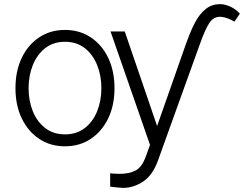

<svg xmlns="http://www.w3.org/2000/svg" viewBox="-20 -698 1183 931"><path d="M295.1 11.4Q224.4 11.4 170.3 -24.5Q116.1 -60.4 85.6 -123.8Q55 -187.1 55 -270.2Q55 -354 85.6 -417.6Q116.1 -481.2 170.3 -517Q224.4 -552.9 295.1 -552.9Q365.8 -552.9 419.9 -517Q474.1 -481.2 504.6 -417.6Q535.2 -354 535.2 -270.2Q535.2 -187.1 504.6 -123.8Q474.1 -60.4 419.9 -24.5Q365.8 11.4 295.1 11.4ZM295.1 -46.5Q351.9 -46.5 391.2 -77.1Q430.4 -107.6 451 -158.4Q471.6 -209.2 471.6 -270.2Q471.6 -331.3 451 -382.5Q430.4 -433.6 391.2 -464.5Q351.9 -495.4 295.1 -495.4Q238.6 -495.4 199.2 -464.5Q159.8 -433.6 139.2 -382.5Q118.6 -331.3 118.6 -270.2Q118.6 -209.2 139.2 -158.4Q159.8 -107.6 199.2 -77.1Q238.6 -46.5 295.1 -46.5ZM942.8 -466.3 745.4 82Q720.5 150.9 674.4 182Q628.2 213.1 576.7 213.1Q572.1 213.1 557.9 211.8Q543.7 210.6 530.4 209Q517 207.4 514.2 207V142Q516.3 142.8 527.7 143.8Q539.1 144.9 560.7 144.9Q605.1 144.9 636.7 129.1Q668.3 113.3 687.5 59.7L707.4 4.6L516 -545.5H584.9L741.8 -87L884.6 -493.3L889.6 -506Q905.2 -549.7 926.3 -590Q947.4 -630.3 978.9 -655.4Q1010.3 -680.4 1056.8 -677.6Q1109 -669.7 1143.1 -631.7L1116.5 -592.7Q1102.3 -601.9 1084.7 -608.7Q1067.1 -615.4 1051.5 -616.5Q1016 -618.6 995.2 -586.8Q974.4 -555 949.9 -485.8Z"/></svg>

Font: Inter UI Light
Style: Regular
Weight: 300
Designer: Rasmus Andersson
Foundry: rsms
Version: 3.2;8d6f07862